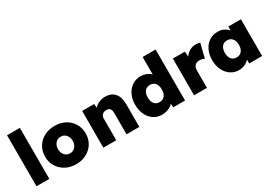

<svg xmlns="http://www.w3.org/2000/svg" viewBox="14 -1571 3387 2412"><g transform="rotate(-30 1707.0 -364.5)"><path d="M71 0V-740H257V0Z M645 10Q560 10 493 -26Q426 -62 388 -124.5Q350 -187 350 -267Q350 -347 388 -410Q426 -473 493 -508.5Q560 -544 645 -544Q730 -544 796.5 -508.5Q863 -473 901 -410Q939 -347 939 -267Q939 -187 901 -124.5Q863 -62 796.5 -26Q730 10 645 10ZM645 -147Q691 -147 721 -181Q751 -215 751 -267Q751 -320 721 -354Q691 -388 645 -388Q598 -388 568 -354Q538 -320 538 -267Q538 -215 568 -181Q598 -147 645 -147Z M1041 0V-533H1215L1220 -476Q1247 -507 1289 -525.5Q1331 -544 1377 -544Q1467 -544 1515 -488.5Q1563 -433 1563 -328V0H1377V-313Q1377 -392 1307 -391Q1272 -391 1250 -370Q1228 -349 1228 -318V0Z M1888 11Q1821 11 1768.5 -24.5Q1716 -60 1686 -122.5Q1656 -185 1656 -266Q1656 -347 1686 -409.5Q1716 -472 1769.5 -508Q1823 -544 1891 -544Q1935 -544 1973.5 -528.5Q2012 -513 2038 -487V-740H2226V0H2056L2050 -53Q2024 -24 1981 -6.5Q1938 11 1888 11ZM1941 -142Q1989 -142 2016 -175Q2043 -208 2043 -266Q2043 -325 2016 -358Q1989 -391 1941 -391Q1893 -391 1866 -358Q1839 -325 1839 -266Q1839 -208 1866 -175Q1893 -142 1941 -142Z M2357 0V-533H2531L2536 -458Q2563 -497 2603.5 -520.5Q2644 -544 2691 -544Q2709 -544 2725 -541.5Q2741 -539 2755 -535L2704 -329Q2694 -336 2673.5 -341.5Q2653 -347 2630 -347Q2590 -347 2567 -322Q2544 -297 2544 -255V0Z M3006 9Q2940 9 2887.5 -26.5Q2835 -62 2804.5 -124.5Q2774 -187 2774 -267Q2774 -349 2804 -411.5Q2834 -474 2887 -509Q2940 -544 3009 -544Q3060 -544 3097.5 -525.5Q3135 -507 3161 -476V-533H3344V0H3157V-56Q3130 -27 3092 -9Q3054 9 3006 9ZM3059 -144Q3107 -144 3134.5 -176.5Q3162 -209 3162 -267Q3162 -325 3134.5 -358Q3107 -391 3059 -391Q3012 -391 2985 -358Q2958 -325 2958 -267Q2958 -209 2985 -176.5Q3012 -144 3059 -144Z"/></g></svg>

Font: Lexend Deca ExtraBold
Style: Regular
Weight: 800
Designer: Bonnie Shaver-Troup, Thomas Jockin
Foundry: Lexend
Version: Version 1.008; ttfautohint (v1.8.4.7-5d5b)